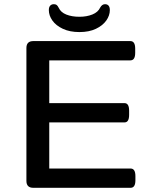

<svg xmlns="http://www.w3.org/2000/svg" viewBox="-20 -896 678 916"><path d="M139 0Q106 0 106 -33V-667Q106 -700 139 -700H602Q625 -700 625 -664V-644Q625 -608 602 -608H215V-404H574Q596 -404 596 -368V-348Q596 -312 574 -312H215V-92H603Q626 -92 626 -56V-36Q626 0 603 0ZM359 -743Q313 -743 280 -758.5Q247 -774 230 -798Q213 -822 213 -848Q213 -862 219.5 -869Q226 -876 237 -876Q245 -876 250 -872.5Q255 -869 260 -859Q270 -837 296.5 -826.5Q323 -816 359 -816Q394 -816 421 -827Q448 -838 458 -860Q467 -876 481 -876Q492 -876 498 -869Q504 -862 504 -848Q504 -822 487 -798Q470 -774 437.5 -758.5Q405 -743 359 -743Z"/></svg>

Font: Asap Expanded Medium
Style: Regular
Weight: 500
Width: 7
Designer: Pablo Cosgaya
Foundry: Omnibus-Type
Version: Version 3.001